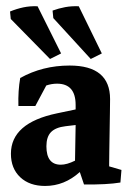

<svg xmlns="http://www.w3.org/2000/svg" viewBox="-20 -599 435 626"><path d="M127 7.3Q76.2 7.3 45.9 -21.2Q15.6 -49.8 15.6 -97.7Q15.6 -198.2 166 -229.5L226.6 -242.2V-256.8Q226.6 -326.2 166 -326.2Q148.4 -326.2 130.9 -320.3L95.2 -253.4H40Q38.6 -303.7 45.9 -344.7Q118.7 -385.3 207 -385.3Q338.9 -385.3 338.9 -275.9Q338.9 -262.2 338.4 -233.2Q337.9 -204.1 337.4 -170.7Q336.9 -137.2 336.4 -108.2Q335.9 -79.1 335.9 -64.5V-56.6L376 -44.9L372.6 -3.9Q328.6 3.4 253.9 2.4L240.2 -38.1Q189.9 7.3 127 7.3ZM131.3 -122.1Q131.3 -62 178.2 -62Q198.2 -62 224.6 -75.2Q225.1 -104.5 225.6 -134.3Q226.1 -164.1 226.6 -191.4L193.8 -187.5Q161.1 -183.6 146.2 -168.2Q131.3 -152.8 131.3 -122.1ZM275.9 -406.7 153.8 -540 151.4 -564.5Q171.4 -571.8 192.4 -575.7Q213.4 -579.6 236.8 -578.6L312 -424.8ZM143.1 -406.7 15.1 -537.1 12.7 -561.5Q34.2 -570.3 56.2 -575Q78.1 -579.6 102.5 -578.6L179.2 -424.8Z"/></svg>

Font: Markazi Text
Style: Bold
Weight: 700
Designer: Borna Izadpanah (Arabic designer), Fiona Ross (Arabic design director) and Florian Runge (Latin designer)
Foundry: Borna Izadpanah and Florian Runge
Version: Version 1.001; ttfautohint (v1.8.3)